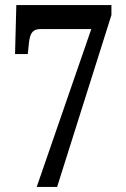

<svg xmlns="http://www.w3.org/2000/svg" viewBox="-20 -733 494 753"><path d="M338 -619 124 0H204L417 -674V-713H44L39 -521H89L94 -569C99 -606 110 -619 140 -619Z"/></svg>

Font: Noto Serif Sinhala ExtraCondensed SemiBold
Style: Regular
Weight: 600
Width: 2
Designer: Jelle Bosma - Monotype Design Team
Foundry: Monotype Imaging Inc.
Version: Version 2.007